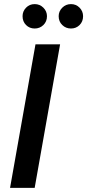

<svg xmlns="http://www.w3.org/2000/svg" viewBox="-20 -916 425 936"><path d="M29 0 153 -700H273L149 0ZM149 -777Q124 -777 107 -794Q90 -811 90 -837Q90 -861 107 -878.5Q124 -896 149 -896Q174 -896 191.5 -878.5Q209 -861 209 -837Q209 -811 191.5 -794Q174 -777 149 -777ZM326 -777Q301 -777 283.5 -794Q266 -811 266 -837Q266 -861 283.5 -878.5Q301 -896 326 -896Q351 -896 368 -878.5Q385 -861 385 -837Q385 -811 368 -794Q351 -777 326 -777Z"/></svg>

Font: DM Sans 9pt SemiBold
Style: Italic
Weight: 600
Italic angle: -10°
Version: Version 4.004;gftools[0.9.30]